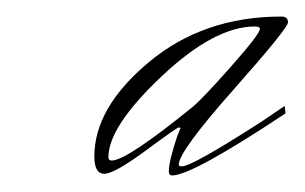

<svg xmlns="http://www.w3.org/2000/svg" viewBox="-20 -495 368 232"><path d="M324 -367 325 -358Q212 -283 188 -283Q184 -283 184 -288Q184 -300 194 -330L198 -340Q198 -341 196 -341Q194 -341 156 -313Q118 -285 106 -285Q94 -285 94 -306Q94 -365 160 -420Q226 -475 320 -475Q328 -475 328 -468Q328 -461 262 -386.5Q196 -312 196 -296Q196 -294 200 -294Q212 -294 296 -348ZM213 -366Q225 -376 259.5 -415Q294 -454 294 -460Q294 -463 288 -463Q239 -463 175 -402.5Q111 -342 111 -305Q111 -301 115 -301Q133 -301 213 -366Z"/></svg>

Font: Herr Von Muellerhoff
Style: Regular
Weight: 400
Version: Version 1.000